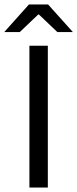

<svg xmlns="http://www.w3.org/2000/svg" viewBox="-56 -845 348 865"><path d="M159.5 -639V0H76.5V-639ZM-36 -701.5 74.5 -825H160.5L271.5 -701.5V-700.5H202.5L119.5 -779.5H116L33 -700.5H-36Z"/></svg>

Font: Anek Devanagari Medium
Style: Regular
Weight: 400
Version: Version 1.003